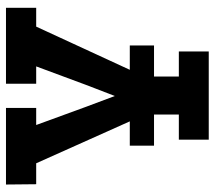

<svg xmlns="http://www.w3.org/2000/svg" viewBox="-58 -436 718 642"><g transform="rotate(-90 301.0 -115.0)"><path d="M155 224V124H239V11L76 -353H6L5 -454H261V-353H204L265 -186L301 -90L338 -186L400 -353H342V-454H596V-353H533L366 9V124H450V224ZM135 -40H470V41H135Z"/></g></svg>

Font: Podkova ExtraBold
Style: Regular
Weight: 800
Designer: Ilya Yudin
Foundry: Cyreal (www.cyreal.org)
Version: Version 2.103